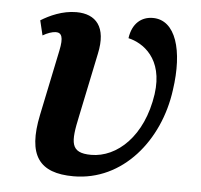

<svg xmlns="http://www.w3.org/2000/svg" viewBox="-45 -590 675 646"><g transform="rotate(5 293.0 -267.0)"><path d="M226 10C392 10 511 -136 534 -308C554 -444 523 -544 446 -544C408 -544 377 -520 370 -469C419 -458 491 -411 474 -289C453 -145 366 -67 279 -67C207 -67 208 -104 227 -192L272 -408C292 -500 254 -541 188 -541C141 -541 98 -521 69 -503L81 -453C96 -462 113 -468 125 -468C144 -468 152 -454 142 -407L96 -186C67 -47 110 10 226 10Z"/></g></svg>

Font: Noto Serif SemiBold
Style: Italic
Weight: 600
Italic angle: -12°
Designer: Monotype Design Team
Foundry: Monotype Imaging Inc.
Version: Version 2.014